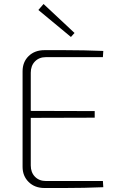

<svg xmlns="http://www.w3.org/2000/svg" viewBox="-20 -941 593 961"><path d="M203 -690Q252 -690 301.5 -690Q351 -690 400 -689Q449 -688 497 -686L495 -655H210Q176 -655 155 -633.5Q134 -612 134 -577V-113Q134 -78 155 -56.5Q176 -35 210 -35H495L497 -4Q449 -2 400 -1Q351 0 301.5 0Q252 0 203 0Q154 0 123.5 -30Q93 -60 93 -106V-584Q93 -631 123.5 -660.5Q154 -690 203 -690ZM110 -386 454 -385V-352L110 -351ZM198 -921 353 -776 335 -756 172 -891Z"/></svg>

Font: Exo 2 ExtraLight
Style: Regular
Weight: 250
Designer: Natanael Gama
Foundry: Natanael Gama
Version: Version 2.010